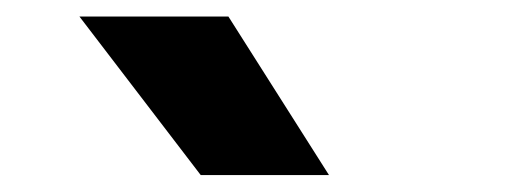

<svg xmlns="http://www.w3.org/2000/svg" viewBox="-20 -828 625 232"><path d="M222.5 -616.5 76 -808H256L377.5 -616.5Z"/></svg>

Font: Encode Sans SmExp
Style: Bold
Weight: 700
Width: 6
Designer: Multiple Designers
Foundry: Impallari Type
Version: Version 3.002; ttfautohint (v1.8.3) -l 8 -r 50 -G 200 -x 14 